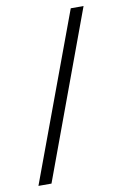

<svg xmlns="http://www.w3.org/2000/svg" viewBox="-83 -763 513 812"><g transform="rotate(-10 174.0 -357.0)"><path d="M335 -715H280L15 1H71Z"/></g></svg>

Font: Noto Sans Ethiopic SemiCondensed Light
Style: Regular
Weight: 300
Width: 4
Designer: Monotype Design Team
Foundry: Monotype Imaging Inc.
Version: Version 2.102